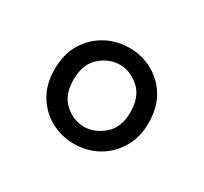

<svg xmlns="http://www.w3.org/2000/svg" viewBox="-68 -804 464 436"><g transform="rotate(30 163.5 -586.0)"><path d="M163 -460Q129 -460 101 -475.5Q73 -491 56.5 -519Q40 -547 40 -585Q40 -625 57 -653Q74 -681 102 -696.5Q130 -712 164 -712Q197 -712 225 -696.5Q253 -681 269.5 -653Q286 -625 286 -585Q286 -548 269 -519.5Q252 -491 224 -475.5Q196 -460 163 -460ZM163 -505Q190 -505 214 -525.5Q238 -546 238 -586Q238 -627 214.5 -647.5Q191 -668 164 -668Q136 -668 112.5 -647.5Q89 -627 89 -586Q89 -546 112 -525.5Q135 -505 163 -505Z"/></g></svg>

Font: DM Sans 11pt ExtraLight
Style: Regular
Weight: 250
Version: Version 4.004;gftools[0.9.30]